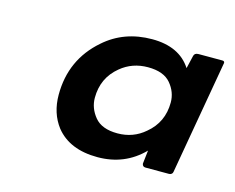

<svg xmlns="http://www.w3.org/2000/svg" viewBox="-58 -862 592 484"><g transform="rotate(15 238.0 -619.5)"><path d="M229 -458Q156 -458 120 -503Q94 -537 94 -585Q94 -677 162 -736Q213 -781 286 -781Q357 -781 388 -733L396 -767Q398 -775 408 -775H470Q476 -775 476 -770L424 -472Q423 -465 415 -464H353Q345 -464 344 -472L348 -507Q300 -458 229 -458ZM262 -529Q303 -529 333 -555Q372 -587 372 -639Q372 -666 353.5 -688Q335 -710 294 -710Q253 -710 223 -685Q184 -653 184 -601Q184 -574 202.5 -551.5Q221 -529 262 -529Z"/></g></svg>

Font: YamahaIndonesia935. App
Style: Bold Italic
Weight: 700
Italic angle: -10°
Designer: Dalton Maag Ltd
Foundry: Dalton Maag Ltd
Version: Version 1.002; January 01, 2024; Regular/Italic